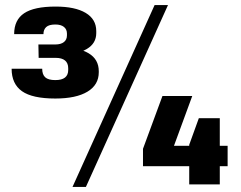

<svg xmlns="http://www.w3.org/2000/svg" viewBox="-20 -730 952 760"><path d="M199 -340Q108 -340 67 -369Q26 -398 26 -458H147Q147 -435 159 -424Q171 -413 199 -413Q250 -413 250 -453V-460Q250 -480 237.5 -490.5Q225 -501 200 -501H133L132 -554H199Q221 -554 233 -563.5Q245 -573 245 -590V-597Q245 -614 233 -623.5Q221 -633 199 -633Q174 -633 163 -623Q152 -613 152 -595H36Q36 -651 75.5 -677.5Q115 -704 200 -704Q277 -704 319 -679Q361 -654 361 -607V-599Q361 -558 323.5 -536Q286 -514 220 -514V-543Q291 -543 331 -519Q371 -495 371 -448V-444Q371 -394 326 -367Q281 -340 199 -340ZM592 -710H645L320 10H267ZM546 -141 623 -350H741L654 -113L600 -153H881V-72H546ZM729 -157 767 -262H850V0H729Z"/></svg>

Font: Pathway Extreme 8pt Thin 12pt
Style: Bold
Weight: 700
Version: Version 1.001;gftools[0.9.26]